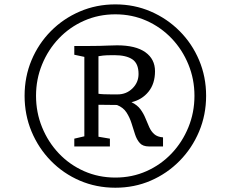

<svg xmlns="http://www.w3.org/2000/svg" viewBox="-20 -938 1079 898"><path d="M95 -490Q95 -579 127.5 -656.5Q160 -734 218 -792.5Q276 -851 353.2 -884.2Q430.5 -917.5 519.5 -917.5Q608.5 -917.5 685.2 -884.2Q762 -851 820.2 -792.5Q878.5 -734 911.2 -656.5Q944 -579 944 -490Q944 -401 911.2 -323Q878.5 -245 820.2 -185.8Q762 -126.5 685.2 -93.2Q608.5 -60 519.5 -60Q430.5 -60 353.2 -93.2Q276 -126.5 218 -185.8Q160 -245 127.5 -323Q95 -401 95 -490ZM148.5 -490Q148.5 -412 176.8 -342.8Q205 -273.5 255.2 -220.5Q305.5 -167.5 373.2 -137.5Q441 -107.5 519.5 -107.5Q598 -107.5 665.2 -137.5Q732.5 -167.5 782.8 -220.5Q833 -273.5 861.2 -342.8Q889.5 -412 889.5 -490Q889.5 -567.5 861.2 -636.5Q833 -705.5 782.8 -758.2Q732.5 -811 665.2 -841Q598 -871 519.5 -871Q441 -871 373.2 -841Q305.5 -811 255.2 -758.2Q205 -705.5 176.8 -636.5Q148.5 -567.5 148.5 -490ZM374.5 -300.5V-672L327.5 -682V-723H401.5Q427.5 -723 446.2 -723.5Q465 -724 483.5 -724.8Q502 -725.5 527.5 -726Q614.5 -726 659.8 -693.8Q705 -661.5 705 -605Q705 -546.5 674.5 -509Q644 -471.5 595 -460Q622 -447 636.8 -427Q651.5 -407 660.2 -385.2Q669 -363.5 677.8 -343.8Q686.5 -324 701.2 -310.8Q716 -297.5 742.5 -295.5V-253H677Q648 -253 633.8 -269Q619.5 -285 611.5 -310Q603.5 -335 595 -362Q586.5 -389 571.5 -412.2Q556.5 -435.5 527 -447L440.5 -448V-298.5L494 -289.5V-253H327.5V-289.5ZM440.5 -499.5Q448.5 -498 465.8 -497.2Q483 -496.5 501.2 -496.5Q519.5 -496.5 530 -496.5Q571 -496.5 599.5 -524.5Q628 -552.5 628 -592Q628 -641 599 -660.5Q570 -680 514.5 -680Q498 -680 480.5 -679.5Q463 -679 440.5 -675Z"/></svg>

Font: Merriweather 20pt Light
Style: Regular
Weight: 300
Version: Version 2.100